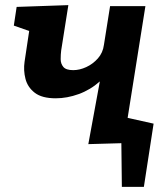

<svg xmlns="http://www.w3.org/2000/svg" viewBox="-20 -558 655 750"><path d="M325 5 370 -240Q333 -207 287.5 -190.5Q242 -174 198 -174Q144 -174 116 -195.5Q88 -217 79.5 -250Q71 -283 76 -317L94 -437L34 -458L45 -531L247 -538L219 -361Q217 -345 217 -327Q217 -309 227.5 -296.5Q238 -284 266 -284Q291 -284 317 -296Q343 -308 362.5 -330Q382 -352 386 -383L410 -534H548L478 -94L548 -73L537 -1ZM456 172 454 -3H412L392 -117L580 -75L542 172Z"/></svg>

Font: Bitter
Style: Bold Italic
Weight: 700
Italic angle: -9°
Designer: Sol Matas, and Bitter project Authors
Foundry: Sol Matas
Version: Version 2.001